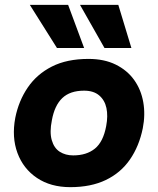

<svg xmlns="http://www.w3.org/2000/svg" viewBox="-20 -764 651 792"><path d="M270 8Q189 8 132.5 -30Q76 -68 52 -133Q28 -198 43 -278Q57 -348 94.5 -403Q132 -458 194 -489.5Q256 -521 345 -521Q410 -521 457.5 -497.5Q505 -474 533.5 -434Q562 -394 571 -342.5Q580 -291 569 -235Q554 -161 516 -106Q478 -51 416.5 -21.5Q355 8 270 8ZM282 -123Q337 -123 371.5 -151Q406 -179 418 -244Q426 -286 419 -318.5Q412 -351 389 -370.5Q366 -390 327 -390Q269 -390 237 -359.5Q205 -329 194 -268Q184 -219 193.5 -186Q203 -153 226.5 -138Q250 -123 282 -123ZM215 -566 103 -744H261L327 -566ZM411 -566 310 -744H468L522 -566Z"/></svg>

Font: REM SemiBold
Style: Italic
Weight: 600
Italic angle: -11°
Designer: Octavio Pardo
Foundry: Ashler Design
Version: Version 1.005;gftools[0.9.28]